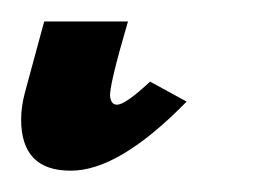

<svg xmlns="http://www.w3.org/2000/svg" viewBox="-92 44 259 179"><path d="M10.7 134.3Q11.7 141.6 17.1 141.6Q24.9 141.6 47.9 120.1L82 138.7Q18.6 203.6 -26.4 203.1Q-72.3 203.1 -72.3 155.3Q-72.3 143.6 -68.8 130.4L-50.8 64H27.3Q9.3 125.5 10.7 134.3Z"/></svg>

Font: Accordance
Style: Bold-Italic
Weight: 700
Italic angle: -11°
Version: Version 1.2 (build January 31, 2020) Miklal Software Solutio